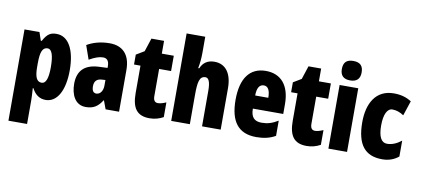

<svg xmlns="http://www.w3.org/2000/svg" viewBox="-85 -1090 3606 1643"><g transform="rotate(10 1717.5 -268.0)"><path d="M328 -563C279 -563 249 -550 212 -482H204L180 -553H50V240H212V35C212 14 210 -21 207 -71H212C242 -14 282 10 332 10C430 10 492 -98 492 -275C492 -454 431 -563 328 -563ZM274 -428C309 -428 328 -378 328 -273C328 -177 310 -129 273 -129C230 -129 212 -168 212 -256V-288C212 -388 230 -428 274 -428Z M790 -563C714 -563 647 -545 593 -513L635 -393C684 -421 722 -434 754 -434C790 -434 807 -411 807 -366V-352L735 -349C614 -344 549 -287 549 -169C549 -79 585 10 680 10C749 10 786 -17 822 -73H825L852 0H969V-363C969 -498 900 -563 790 -563ZM777 -245 807 -247V-198C807 -151 782 -119 750 -119C724 -119 711 -138 711 -176C711 -220 733 -243 777 -245Z M1283 -130C1256 -130 1243 -148 1243 -184V-420H1347V-553H1243V-664H1133L1095 -548L1025 -506V-420H1081V-182C1081 -52 1125 10 1234 10C1279 10 1318 -1 1354 -21V-149C1327 -137 1303 -130 1283 -130Z M1584 -621V-760H1422V0H1584V-253C1584 -367 1594 -419 1647 -419C1676 -419 1690 -382 1690 -308V0H1852V-360C1852 -489 1796 -563 1700 -563C1641 -563 1602 -537 1580 -485H1571C1580 -529 1584 -575 1584 -621Z M2147 -562C2006 -562 1933 -459 1933 -274C1933 -90 2002 10 2162 10C2226 10 2280 -2 2328 -30V-162C2277 -131 2237 -119 2186 -119C2122 -119 2092 -151 2092 -225H2356V-310C2356 -472 2279 -562 2147 -562ZM2151 -437C2184 -437 2206 -409 2206 -339H2092C2092 -411 2117 -437 2151 -437Z M2648 -130C2621 -130 2608 -148 2608 -184V-420H2712V-553H2608V-664H2498L2460 -548L2390 -506V-420H2446V-182C2446 -52 2490 10 2599 10C2644 10 2683 -1 2719 -21V-149C2692 -137 2668 -130 2648 -130Z M2869 -776C2809 -776 2783 -748 2783 -691C2783 -635 2812 -607 2869 -607C2926 -607 2955 -635 2955 -691C2955 -747 2929 -776 2869 -776ZM2950 -553H2788V0H2950Z M3256 10C3311 10 3358 -6 3398 -39V-177C3358 -145 3316 -128 3274 -128C3224 -128 3198 -177 3198 -274C3198 -371 3226 -425 3270 -425C3304 -425 3336 -414 3369 -392L3412 -521C3368 -549 3320 -563 3259 -563C3101 -563 3034 -435 3034 -274C3034 -78 3107 10 3256 10Z"/></g></svg>

Font: Noto Sans Devanagari ExtraCondensed Black
Style: Regular
Weight: 900
Width: 2
Designer: Jelle Bosma - Monotype Design Team
Foundry: Monotype Imaging Inc.
Version: Version 2.004